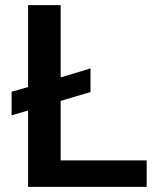

<svg xmlns="http://www.w3.org/2000/svg" viewBox="-20 -731 640 751"><path d="M217.3 -428.2V-710.9H89.8V-390.6L25.4 -372.1V-279.8L89.8 -298.8V0H553.7V-103.5H217.3V-336.4L334 -371.1V-463.4Z"/></svg>

Font: Roboto Mono SemiBold
Style: Regular
Weight: 600
Monospace: yes
Designer: Google
Version: Version 3.000